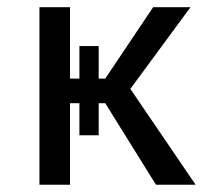

<svg xmlns="http://www.w3.org/2000/svg" viewBox="-20 -510 590 530"><path d="M199.2 -136.7V-225.1H173.3V0H88.9V-490.2H173.3V-293H199.2V-382.8H252.4V-293H270.5L402.8 -490.2H505.9L339.8 -264.6L520 0H410.6L270.5 -225.1H252.4V-136.7Z"/></svg>

Font: Code New Roman
Style: Regular
Weight: 400
Monospace: yes
Designer: Sam Radian
Foundry: Code New Roman
Version: Version 2.00 November 29, 2014